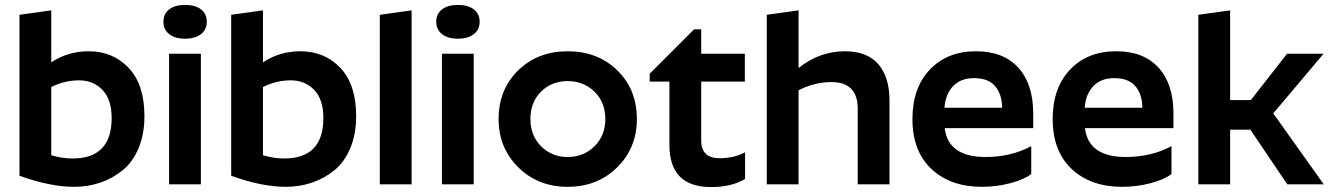

<svg xmlns="http://www.w3.org/2000/svg" viewBox="-20 -748 5401 779"><path d="M188 -706V-495Q255 -540 340 -540Q438 -540 502 -472.5Q566 -405 566 -277Q566 -204 542.5 -147.5Q519 -91 478 -57.5Q437 -24 387 -7Q337 10 281 10Q183 10 59 -35V-688ZM274 -105Q433 -105 433 -269Q433 -345 395.5 -383.5Q358 -422 301 -422Q242 -422 188 -395V-118Q233 -105 274 -105Z M666 -530H795V0H666ZM795.5 -609.5Q772 -591 731 -591Q690 -591 666.5 -609.5Q643 -628 643 -660Q643 -692 666.5 -710Q690 -728 731 -728Q772 -728 795.5 -710Q819 -692 819 -660Q819 -628 795.5 -609.5Z M1047 -706V-495Q1114 -540 1199 -540Q1297 -540 1361 -472.5Q1425 -405 1425 -277Q1425 -204 1401.5 -147.5Q1378 -91 1337 -57.5Q1296 -24 1246 -7Q1196 10 1140 10Q1042 10 918 -35V-688ZM1133 -105Q1292 -105 1292 -269Q1292 -345 1254.5 -383.5Q1217 -422 1160 -422Q1101 -422 1047 -395V-118Q1092 -105 1133 -105Z M1521 -688 1650 -706V0H1521Z M1773 -530H1902V0H1773ZM1902.5 -609.5Q1879 -591 1838 -591Q1797 -591 1773.5 -609.5Q1750 -628 1750 -660Q1750 -692 1773.5 -710Q1797 -728 1838 -728Q1879 -728 1902.5 -710Q1926 -692 1926 -660Q1926 -628 1902.5 -609.5Z M2283 10Q2404 10 2484 -69Q2564 -148 2564 -265Q2564 -385 2484.5 -462.5Q2405 -540 2283 -540Q2162 -540 2082.5 -462.5Q2003 -385 2003 -265Q2003 -148 2083 -69Q2163 10 2283 10ZM2283 -111Q2219 -111 2175.5 -154.5Q2132 -198 2132 -265Q2132 -333 2175 -376Q2218 -419 2283 -419Q2348 -419 2392 -376Q2436 -333 2436 -265Q2436 -198 2392 -154.5Q2348 -111 2283 -111Z M3003 -22Q2948 11 2865 11Q2696 11 2696 -160V-417H2616V-449L2796 -629H2825V-530H3002V-417H2825V-177Q2825 -106 2900 -106Q2957 -106 3003 -130Z M3353 -415Q3286 -415 3220 -382V0H3091V-688L3220 -706V-472Q3305 -540 3408 -540Q3499 -540 3544 -487Q3589 -434 3589 -340V0H3460V-307Q3460 -415 3353 -415Z M4164 -42Q4136 -20 4080 -5Q4024 10 3964 10Q3836 10 3759 -62.5Q3682 -135 3682 -265Q3682 -391 3752.5 -465.5Q3823 -540 3940 -540Q4051 -540 4111.5 -473.5Q4172 -407 4172 -288V-228H3813Q3827 -111 3979 -111Q4082 -111 4164 -155ZM3932 -431Q3878 -431 3847 -398.5Q3816 -366 3812 -311H4046Q4045 -367 4017 -399Q3989 -431 3932 -431Z M4733 -42Q4705 -20 4649 -5Q4593 10 4533 10Q4405 10 4328 -62.5Q4251 -135 4251 -265Q4251 -391 4321.5 -465.5Q4392 -540 4509 -540Q4620 -540 4680.5 -473.5Q4741 -407 4741 -288V-228H4382Q4396 -111 4548 -111Q4651 -111 4733 -155ZM4501 -431Q4447 -431 4416 -398.5Q4385 -366 4381 -311H4615Q4614 -367 4586 -399Q4558 -431 4501 -431Z M4842 -688 4971 -706V-342H5055L5202 -530H5350L5146 -288L5351 0H5203L5053 -222H4971V0H4842Z"/></svg>

Font: Roundo SemiBold
Style: Regular
Weight: 600
Designer: Namrata Goyal (Gurmukhi), Shiva Nallaperumal (Latin)
Foundry: Indian Type Foundry
Version: Version 1.000;PS 1.0;hotconv 1.0.88;makeotf.lib2.5.647800